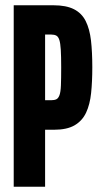

<svg xmlns="http://www.w3.org/2000/svg" viewBox="-20 -708 380 728"><path d="M32 0V-688H183Q231 -688 260.5 -673Q290 -658 305 -628Q320 -598 325 -554.5Q330 -511 330 -453Q330 -399 325.5 -355.5Q321 -312 306.5 -281Q292 -250 263 -233Q234 -216 184 -216H151V0ZM151 -328H174Q186 -328 193.5 -331.5Q201 -335 205.5 -347Q210 -359 211 -384.5Q212 -410 212 -453Q212 -494 210.5 -519Q209 -544 205 -556.5Q201 -569 193.5 -573Q186 -577 174 -577H151Z"/></svg>

Font: Saira UltraCondensed ExtraBold
Style: Regular
Weight: 800
Width: 1
Designer: Hector Gatti with collaboration of the Omnibus-Type team
Foundry: Omnibus-Type
Version: Version 1.101